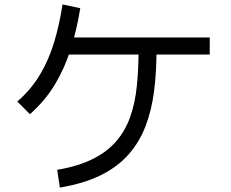

<svg xmlns="http://www.w3.org/2000/svg" viewBox="-20 -810 1040 866"><path d="M926 -641V-564H255V-641ZM250 36 238 -44Q332 -60 397.5 -92.5Q463 -125 504 -172.5Q545 -220 567 -282Q589 -344 597 -420.5Q605 -497 605 -586H686Q686 -486 675 -399.5Q664 -313 636.5 -241Q609 -169 559.5 -113Q510 -57 434 -19.5Q358 18 250 36ZM115 -295 58 -352Q121 -407 160.5 -473.5Q200 -540 224 -619Q248 -698 262 -790L342 -773Q326 -674 299 -588.5Q272 -503 228 -429.5Q184 -356 115 -295Z"/></svg>

Font: Murecho Thin
Style: Regular
Weight: 400
Version: Version 1.010